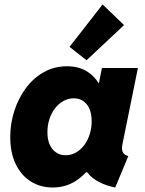

<svg xmlns="http://www.w3.org/2000/svg" viewBox="-20 -832 649 860"><path d="M215.8 7.8Q161.1 7.8 118.2 -19Q75.2 -45.9 50.5 -96.7Q25.9 -147.5 25.9 -218.8Q25.9 -278.8 44.2 -335.4Q62.5 -392.1 95.9 -437.3Q129.4 -482.4 176.3 -508.8Q223.1 -535.2 280.3 -535.2Q337.4 -535.2 376.5 -507.6Q415.5 -480 436.5 -431.6L332 -460H493.2L411.1 -398.4L436.5 -527.3H597.7L528.3 -185.5Q523.9 -163.6 529.8 -150.9Q535.6 -138.2 554.7 -132.8L496.1 7.8Q457.5 0.5 425.5 -15.9Q393.6 -32.2 374.5 -55.2Q355.5 -78.1 356.4 -104.5L443.4 -60.5H283.2L398.4 -104.5Q365.7 -51.8 320.1 -22Q274.4 7.8 215.8 7.8ZM273.9 -136.7Q298.8 -136.7 320.3 -148.9Q341.8 -161.1 357.4 -182.1Q373 -203.1 381.8 -230.5Q390.6 -257.8 390.6 -288.6Q390.6 -338.4 368.4 -365Q346.2 -391.6 310.1 -391.6Q285.2 -391.6 263.7 -379.4Q242.2 -367.2 226.1 -346.2Q210 -325.2 201.2 -297.9Q192.4 -270.5 192.4 -240.2Q192.4 -191.4 215.1 -164.1Q237.8 -136.7 273.9 -136.7ZM367.7 -562 291.5 -622.1 439.5 -812 535.6 -719.7Z"/></svg>

Font: Reddit Sans Black
Style: Italic
Weight: 900
Italic angle: -11.25°
Designer: Stephen Hutchings
Version: Version 1.013